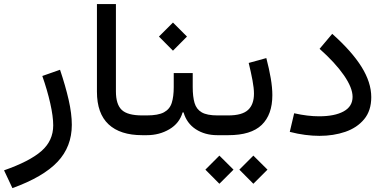

<svg xmlns="http://www.w3.org/2000/svg" viewBox="-118 -678 1927 963"><path d="M94.2 -296.9 183.1 -328.1Q210.4 -247.1 226.3 -177.5Q242.2 -107.9 242.2 -51.8Q242.2 57.6 170.7 133.5Q99.1 209.5 -55.7 265.6L-97.7 176.3Q30.8 131.3 89.8 79.6Q148.9 27.8 148.9 -49.3Q148.9 -94.2 134 -160.2Q119.1 -226.1 94.2 -296.9Z M368.2 -657.7H463.4V-219.7Q463.4 -154.8 492.4 -127Q521.5 -99.1 595.2 -99.1H595.7V0H595.2Q484.9 0 426.5 -54.4Q368.2 -108.9 368.2 -217.8Z M848.6 -241.2Q848.6 -192.9 857.9 -161.4Q867.2 -129.9 893.8 -114.5Q920.4 -99.1 973.1 -99.1H1004.4V0H971.7Q909.7 0 864 -29.8Q818.4 -59.6 802.7 -114.3H797.9Q782.2 -59.6 731.7 -29.8Q681.2 0 618.7 0H595.7Q579.6 0 579.6 -49.8Q579.6 -99.1 595.7 -99.1H618.7Q675.3 -99.1 704.3 -114.7Q733.4 -130.4 743.4 -161.9Q753.4 -193.4 753.4 -241.2V-311.5H848.6ZM679.2 -494.6 749.5 -564.9 819.8 -494.6 749.5 -423.8Z M1217.8 -386.7Q1231.9 -333 1240 -285.6Q1248 -238.3 1248 -200.7Q1248 -103 1194.6 -51.5Q1141.1 0 1027.3 0H1004.4Q988.3 0 988.3 -49.8Q988.3 -99.1 1004.4 -99.1H1027.3Q1096.2 -99.1 1126 -126.5Q1155.8 -153.8 1155.8 -208.5Q1155.8 -235.8 1148.4 -275.1Q1141.1 -314.5 1129.4 -362.3ZM912.1 172.9 982.4 102.5 1053.2 172.9 982.4 243.7ZM1082.5 172.9 1152.8 102.5 1223.6 172.9 1152.8 243.7Z M1744.1 -190.9Q1744.1 -123 1708.5 -80.1Q1672.9 -37.1 1613.8 -16.8Q1554.7 3.4 1484.4 3.4Q1449.7 3.4 1412.4 -1.5Q1375 -6.3 1335.4 -16.6L1357.4 -109.9Q1392.1 -102.1 1423.1 -98.4Q1454.1 -94.7 1482.4 -94.7Q1561 -94.7 1605.7 -119.4Q1650.4 -144 1650.4 -192.4Q1650.4 -237.8 1606.7 -300.8Q1563 -363.8 1484.9 -433.1L1548.3 -508.3Q1646 -421.4 1695.1 -343Q1744.1 -264.6 1744.1 -190.9Z"/></svg>

Font: Estedad-FD Medium
Style: Regular
Weight: 500
Designer: Amin Abedi
Version: Version 7.3